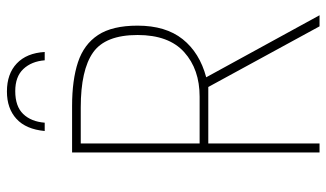

<svg xmlns="http://www.w3.org/2000/svg" viewBox="-214 -728 942 554"><g transform="rotate(-90 257.0 -451.0)"><path d="M228 -714Q303 -714 354.5 -697Q406 -680 433 -639Q460 -598 460 -525Q460 -444 421 -395Q382 -346 311 -327L490 0H458L283 -321H120V0H94V-714ZM224 -689H120V-346H255Q334 -346 383.5 -390.5Q433 -435 433 -525Q433 -618 382.5 -653.5Q332 -689 224 -689ZM270 -902Q321 -902 351 -873.5Q381 -845 384 -793H360Q357 -831 335 -854.5Q313 -878 271 -878Q227 -878 205 -855Q183 -832 180 -793H156Q161 -847 191 -874.5Q221 -902 270 -902Z"/></g></svg>

Font: Noto Sans SemiCondensed Thin
Style: Regular
Weight: 100
Width: 4
Designer: Monotype Design Team
Foundry: Monotype Imaging Inc.
Version: Version 2.013; ttfautohint (v1.8.4.7-5d5b)